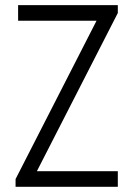

<svg xmlns="http://www.w3.org/2000/svg" viewBox="-20 -720 514 740"><path d="M40 0V-29.8L352.1 -640.1H49.8V-700.2H434.1V-669.9L122.1 -60.1H434.1V0Z"/></svg>

Font: Abel
Style: Regular
Weight: 400
Designer: Matthew Desmond
Foundry: Matthew Desmond
Version: Version 1.002